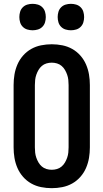

<svg xmlns="http://www.w3.org/2000/svg" viewBox="-20 -974 540 1002"><path d="M250 8Q222 8 194.5 2.5Q167 -3 143 -16.5Q119 -30 100.5 -51Q82 -72 71 -97.5Q60 -123 55.5 -150Q51 -177 51 -205V-530Q51 -558 55.5 -585Q60 -612 71 -637.5Q82 -663 100.5 -684Q119 -705 143 -718.5Q167 -732 194.5 -737.5Q222 -743 250 -743Q278 -743 305.5 -737.5Q333 -732 357 -718.5Q381 -705 399.5 -684Q418 -663 429 -637.5Q440 -612 444.5 -585Q449 -558 449 -530V-205Q449 -177 444.5 -150Q440 -123 429 -97.5Q418 -72 399.5 -51Q381 -30 357 -16.5Q333 -3 305.5 2.5Q278 8 250 8ZM250 -88Q264 -88 277.5 -92Q291 -96 301.5 -105Q312 -114 319 -126Q326 -138 330.5 -151Q335 -164 336.5 -177.5Q338 -191 338 -205V-530Q338 -544 336.5 -557.5Q335 -571 330.5 -584Q326 -597 319 -609Q312 -621 301.5 -630Q291 -639 277.5 -643Q264 -647 250 -647Q236 -647 222.5 -643Q209 -639 198.5 -630Q188 -621 181 -609Q174 -597 169.5 -584Q165 -571 163.5 -557.5Q162 -544 162 -530V-205Q162 -191 163.5 -177.5Q165 -164 169.5 -151Q174 -138 181 -126Q188 -114 198.5 -105Q209 -96 222.5 -92Q236 -88 250 -88ZM350 -816Q336 -816 322.5 -820Q309 -824 299 -834Q289 -844 285 -857.5Q281 -871 281 -885Q281 -899 285 -912.5Q289 -926 299 -936Q309 -946 322.5 -950Q336 -954 350 -954Q364 -954 377.5 -950Q391 -946 401 -936Q411 -926 415 -912.5Q419 -899 419 -885Q419 -871 415 -857.5Q411 -844 401 -834Q391 -824 377.5 -820Q364 -816 350 -816ZM150 -816Q136 -816 122.5 -820Q109 -824 99 -834Q89 -844 85 -857.5Q81 -871 81 -885Q81 -899 85 -912.5Q89 -926 99 -936Q109 -946 122.5 -950Q136 -954 150 -954Q164 -954 177.5 -950Q191 -946 201 -936Q211 -926 215 -912.5Q219 -899 219 -885Q219 -871 215 -857.5Q211 -844 201 -834Q191 -824 177.5 -820Q164 -816 150 -816Z"/></svg>

Font: Iosevka Web
Style: Bold
Weight: 700
Monospace: yes
Designer: Belleve Invis
Foundry: Belleve Invis
Version: Version 28.0.3; ttfautohint (v1.8.3)